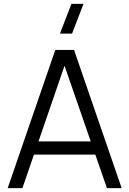

<svg xmlns="http://www.w3.org/2000/svg" viewBox="-20 -980 674 1000"><path d="M96.7 0H20L268 -720H365.7L613.7 0H537L301.7 -679H330.3ZM502.7 -174.7H130.7V-243.7H502.7ZM292.3 -805H355.3L415 -960H352Z"/></svg>

Font: Manrope Variable Light
Style: Regular
Weight: 200
Designer: Mikhail Sharanda
Foundry: Mikhail Sharanda
Version: Version 4.505